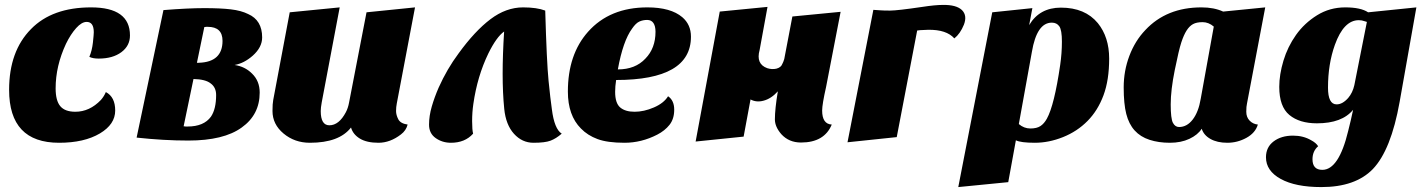

<svg xmlns="http://www.w3.org/2000/svg" viewBox="-20 -560 5796 780"><path d="M508 -416Q508 -374 473 -348Q438 -322 381 -322Q357 -322 343 -329Q354 -355 357.5 -387.5Q361 -420 361 -429Q361 -471 332 -471Q312 -471 289.5 -446Q267 -421 248 -382Q206 -292 206 -201Q206 -151 225 -128.5Q244 -106 286 -106Q344 -106 390 -154Q403 -169 410 -186Q448 -166 448 -111Q448 -55 386 -18Q322 20 220 20Q17 20 17 -195Q17 -352 106 -442Q192 -530 350 -530Q508 -530 508 -416Z M780 -305 810 -450Q815 -451 818 -451H824Q884 -451 884 -394Q884 -308 788 -305ZM742 -46H735Q733 -46 726 -47L766 -239Q815 -238 836 -221Q858 -205 858 -174Q858 -117 837 -86Q808 -46 742 -46ZM1007 -334Q1045 -368 1045 -408Q1045 -478 988 -503Q960 -517 918 -522Q876 -527 810 -527Q744 -527 644 -519L535 -1Q646 11 745 11Q889 11 962 -42Q1035 -94 1035 -184Q1035 -231 1004 -261Q975 -290 933 -296Q972 -303 1007 -334Z M1406 -42Q1358 20 1239 20Q1177 20 1132 -17.5Q1087 -55 1087 -109Q1087 -139 1090 -154L1157 -510L1360 -530L1287 -144Q1283 -122 1283 -109Q1283 -51 1318 -51Q1357 -51 1385 -104Q1394 -121 1398 -143L1469 -510L1666 -530L1592 -140Q1589 -125 1589 -109Q1589 -93 1598 -75.5Q1607 -58 1636 -54Q1630 -30 1609 -14Q1565 20 1517.5 20Q1470 20 1442 3Q1414 -14 1406 -42Z M1902 -17Q1869 20 1812 20Q1777 20 1750 1Q1723 -18 1723 -53.5Q1723 -89 1734 -127Q1745 -165 1762 -204Q1796 -280 1843 -343Q1909 -434 1972.5 -482Q2036 -530 2105 -530Q2161 -530 2195 -517Q2201 -307 2208.5 -232Q2216 -157 2222 -116Q2232 -36 2262 -17Q2239 3 2216.5 11.5Q2194 20 2147.5 20Q2101 20 2068 -16.5Q2035 -53 2028.5 -117.5Q2022 -182 2022 -260Q2022 -338 2028 -432Q1997 -410 1964 -343Q1919 -250 1903 -138Q1898 -104 1898 -68Q1898 -32 1902 -17Z M2694 -169Q2719 -152 2719 -114.5Q2719 -77 2700 -53Q2681 -29 2650 -13Q2586 20 2517 20Q2448 20 2407.5 5Q2367 -10 2340 -38Q2287 -91 2287 -188Q2287 -339 2369 -431Q2457 -530 2610 -530Q2705 -530 2752 -490Q2787 -460 2787 -411Q2787 -235 2483 -235Q2479 -209 2479 -187Q2479 -141 2499.5 -123.5Q2520 -106 2558 -106Q2596 -106 2636.5 -123.5Q2677 -141 2694 -169ZM2490 -278Q2561 -278 2602 -322Q2643 -364 2643 -431Q2643 -454 2634.5 -466.5Q2626 -479 2609 -479Q2592 -479 2577.5 -472.5Q2563 -466 2548 -444Q2511 -394 2490 -278Z M3336 -207 3395 -512 3199 -493 3166 -320Q3162 -307 3158 -300Q3153 -286 3134 -281Q3116 -277 3097 -283Q3050 -300 3066 -357L3098 -532L2904 -513L2806 15L3001 -5L3029 -156Q3053 -143 3082 -151Q3113 -159 3140 -189Q3128 -117 3128 -75Q3128 -45 3154 -15Q3185 19 3234 19Q3329 19 3359 -54Q3320 -56 3320 -111Q3320 -136 3336 -207Z M3896 -460Q3910 -497 3888 -519Q3865 -541 3810 -540Q3779 -540 3727 -532Q3625 -517 3596 -517Q3568 -517 3558 -518Q3553 -518 3528 -520L3423 18L3623 -3L3706 -436Q3719 -438 3729 -438L3751 -439Q3825 -440 3857 -404Q3881 -423 3896 -460Z M4107 10 4076 180 3873 200 4011 -510 4174 -527 4161 -458Q4203 -529 4290 -529Q4388 -529 4440 -466Q4486 -409 4486 -322Q4486 -235 4463 -173Q4440 -111 4398 -68.5Q4356 -26 4298.5 -3Q4241 20 4184 20Q4127 20 4107 10ZM4119 -56Q4140 -38 4166 -38Q4192 -38 4207 -48Q4222 -58 4233 -78Q4263 -132 4287 -296Q4294 -344 4294 -391Q4294 -438 4283.5 -453Q4273 -468 4253 -468Q4192 -468 4172 -349Z M4633 -438Q4719 -530 4861 -530Q4912 -530 4949 -513L5120 -530L5046 -140Q5043 -128 5043 -106Q5043 -84 5056.5 -70Q5070 -56 5090 -54Q5080 -20 5043.5 0Q5007 20 4966 20Q4925 20 4897.5 4.5Q4870 -11 4862 -37Q4846 -12 4812 4Q4778 20 4732.5 20Q4687 20 4650 8Q4613 -4 4589.5 -30Q4566 -56 4555.5 -97Q4545 -138 4545 -205Q4545 -272 4568 -333Q4591 -394 4633 -438ZM4770 -44Q4802 -44 4825.5 -74.5Q4849 -105 4858 -159L4911 -452Q4890 -470 4865.5 -470Q4841 -470 4826.5 -462Q4812 -454 4800.5 -436Q4789 -418 4779 -387.5Q4769 -357 4752.5 -275.5Q4736 -194 4736 -136Q4736 -78 4745 -61Q4754 -44 4770 -44Z M5538 -510 5734 -530 5666 -146Q5631 50 5557 127Q5486 200 5348 200Q5243 200 5183 167Q5123 134 5123 79Q5123 38 5154 14.5Q5185 -9 5233 -9Q5275 -9 5307 10Q5326 20 5335 34Q5312 54 5312 87Q5312 130 5352 130Q5419 130 5457 -28Q5468 -71 5477 -114Q5432 -59 5330 -59Q5259 -59 5218 -93Q5177 -127 5177 -207Q5177 -257 5194 -313.5Q5211 -370 5245 -418Q5279 -466 5330.5 -498Q5382 -530 5445 -530Q5508 -530 5538 -510ZM5375 -204Q5375 -136 5410 -136Q5434 -136 5457 -162Q5475 -183 5482 -214L5533 -471Q5528 -472 5523 -474Q5513 -478 5500 -478Q5439 -478 5403 -378Q5375 -300 5375 -204Z"/></svg>

Font: Sansita One
Style: Regular
Weight: 400
Designer: Pablo Cosgaya
Foundry: Omnibus-Type
Version: Version 1.001